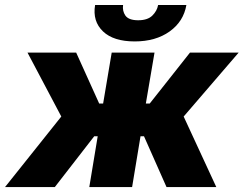

<svg xmlns="http://www.w3.org/2000/svg" viewBox="-47 -759 988 779"><path d="M201.7 -286.2 64.6 -545.5H262.1L355.5 -338.8H371.4L406.2 -545.5H579.9L544.7 -338.8H560.4L723.7 -545.5H921.2L698.2 -286.2L830.6 0H628.6L537.3 -206H523.1L489 0H315.3L349.4 -206H335.2L175.4 0H-26.6ZM338.8 -738.6H452.4Q448.9 -714.8 461.6 -696Q475.1 -676.8 513.5 -676.8Q551.8 -676.8 571 -695.7Q590.2 -714.5 594.5 -738.6H709.2Q697.8 -671.9 641.3 -631.4Q584.5 -590.9 499.6 -590.9Q413.7 -590.9 371.1 -631.4Q327.8 -672.6 338.8 -738.6Z"/></svg>

Font: Inter P Extra Bold
Style: Italic
Weight: 800
Italic angle: 9.39999°
Designer: Rasmus Andersson
Foundry: rsms
Version: Version 3.018;git-588b23468